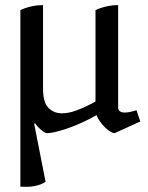

<svg xmlns="http://www.w3.org/2000/svg" viewBox="-20 -508 581 754"><path d="M60 225V-468Q67 -472 80 -476.5Q93 -481 111 -484.5Q129 -488 149 -488V-160Q149 -105 170.5 -84Q192 -63 223 -63Q249 -63 278 -73.5Q307 -84 335 -98.5Q363 -113 384 -126L402 -83Q355 -51 307 -29Q259 -7 221 4Q183 15 165 15Q156 15 139.5 0.5Q123 -14 112 -33L159 206Q150 212 139.5 216Q129 220 117 222.5Q105 225 90.5 225.5Q76 226 60 225ZM78 -23V-67H154V-23ZM430 15Q419 14 403 1.5Q387 -11 373.5 -30Q360 -49 355 -68V-82V-468Q362 -472 375 -476.5Q388 -481 406 -484.5Q424 -488 444 -488V-86Q444 -75 451.5 -70.5Q459 -66 470 -66Q481 -66 493.5 -69Q506 -72 516 -75L531 -31Z"/></svg>

Font: Eczar
Style: Regular
Weight: 400
Designer: Vaibhav Singh
Foundry: Rosetta Type Foundry
Version: Version 2.000